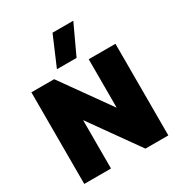

<svg xmlns="http://www.w3.org/2000/svg" viewBox="-205 -1032 1091 1169"><g transform="rotate(-30 340.5 -447.0)"><path d="M338 -894H484L388 -688H250ZM45 -644H205L448 -303V-644H636V0H475L233 -340V0H45Z"/></g></svg>

Font: Kanit Bold
Style: Regular
Weight: 700
Designer: Katatrad Team
Foundry: CadsonDemak
Version: Version 1.000